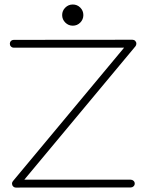

<svg xmlns="http://www.w3.org/2000/svg" viewBox="-20 -847 660 867"><path d="M260.7 -778.8Q260.7 -798.8 274.9 -812.7Q289.1 -826.7 308.6 -826.7Q328.6 -826.7 342.5 -812.7Q356.4 -798.8 356.4 -778.8Q356.4 -759.3 342.5 -745.1Q328.6 -731 308.6 -731Q289.1 -731 274.9 -745.1Q260.7 -759.3 260.7 -778.8ZM578.1 -667.5Q585.4 -667.5 590.6 -662.4Q595.7 -657.2 595.7 -649.9Q595.7 -643.1 591.8 -638.2L89.8 -35.6H570.3Q577.6 -35.6 583 -30.5Q588.4 -25.4 588.4 -18.1Q588.4 -10.7 583 -5.6Q577.6 -0.5 570.3 -0.5L51.8 0Q44.4 0 39.3 -5.4Q34.2 -10.7 34.2 -18.1Q34.2 -23.9 38.6 -29.3L540.5 -631.8H42Q34.7 -631.8 29.5 -637Q24.4 -642.1 24.4 -649.4Q24.4 -656.7 29.5 -661.9Q34.7 -667 42 -667H42.5Z"/></svg>

Font: Manjari Thin
Style: Regular
Weight: 100
Designer: Santhosh Thottingal <santhosh.thottingal@gmail.com>
Version: Version 2.000